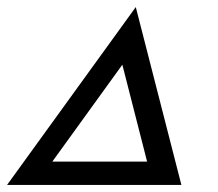

<svg xmlns="http://www.w3.org/2000/svg" viewBox="-55 -523 616 543"><path d="M329 -503 458 0H-35ZM361 -66 291 -340 93 -66Z"/></svg>

Font: Srisakdi
Style: Bold
Weight: 700
Designer: Cadson Demak Co.,Ltd.
Foundry: Cadson Demak Co.,Ltd.
Version: Version 1.000